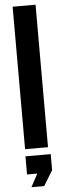

<svg xmlns="http://www.w3.org/2000/svg" viewBox="-65 -830 359 1074"><g transform="rotate(-5 114.0 -292.5)"><path d="M49.6 0V-800H178.3V0ZM66.4 215 105.8 141.8H48.1V40H190V130L137.9 215Z"/></g></svg>

Font: Big Shoulders Stencil Text SC Thin
Style: Regular
Weight: 100
Designer: Patric King
Foundry: XO Type Co
Version: Version 2.001